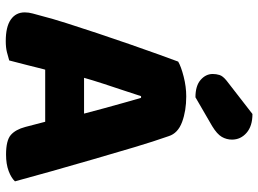

<svg xmlns="http://www.w3.org/2000/svg" viewBox="-135 -751 897 667"><g transform="rotate(90 313.5 -417.5)"><path d="M320 -459H314Q305 -431 294 -398Q283 -365 271 -328.5Q259 -292 248 -253L226 -140Q220 -120 215.5 -101Q211 -82 206.5 -65Q202 -48 198 -32Q194 -16 190 -1Q177 3 161 7Q145 11 123 11Q73 11 48 -6.5Q23 -24 23 -55Q23 -69 27 -83Q31 -97 36 -116Q44 -148 60 -198.5Q76 -249 95.5 -307.5Q115 -366 134.5 -422Q154 -478 170 -522.5Q186 -567 194 -588Q211 -598 246 -607Q281 -616 315 -616Q365 -616 404 -601.5Q443 -587 453 -555Q471 -504 491.5 -435.5Q512 -367 533.5 -292.5Q555 -218 575 -147.5Q595 -77 610 -21Q598 -8 574 1Q550 10 517 10Q468 10 449 -6.5Q430 -23 421 -57L396 -153L376 -256Q366 -295 356 -331Q346 -367 337 -399.5Q328 -432 320 -459ZM151 -126 220 -261H440L461 -126ZM260 -756 376 -846Q418 -846 441.5 -825.5Q465 -805 465 -775Q465 -756 455.5 -739.5Q446 -723 418 -706L318 -648Q278 -648 257.5 -666Q237 -684 237 -708Q237 -720 240.5 -731.5Q244 -743 260 -756Z"/></g></svg>

Font: Baloo Bhaijaan 2 ExtraBold
Style: Regular
Weight: 800
Designer: Sanskriti Dholi, Noopur Datye and Ek Type
Foundry: Ek Type
Version: Version 1.701